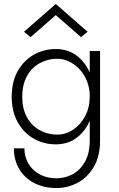

<svg xmlns="http://www.w3.org/2000/svg" viewBox="-20 -717 598 967"><path d="M50 30Q50 89 77 134.5Q104 180 152.5 205Q201 230 264 230Q322 230 372 203Q422 176 453 122.5Q484 69 484 -10V-460H432V-10Q432 56 407.5 98.5Q383 141 345 161Q307 181 264 181Q216 181 179.5 161Q143 141 123 107Q103 73 103 30ZM39 -230Q39 -156 69 -102Q99 -48 149.5 -19Q200 10 261 10Q321 10 364 -21.5Q407 -53 431.5 -107.5Q456 -162 456 -230Q456 -299 431.5 -353Q407 -407 364 -438.5Q321 -470 261 -470Q200 -470 149.5 -441Q99 -412 69 -358.5Q39 -305 39 -230ZM92 -230Q92 -290 115.5 -333Q139 -376 179.5 -398.5Q220 -421 268 -421Q300 -421 329.5 -406.5Q359 -392 382.5 -366Q406 -340 419 -306Q432 -272 432 -232Q432 -176 409 -132.5Q386 -89 348.5 -64Q311 -39 268 -39Q220 -39 179.5 -61.5Q139 -84 115.5 -127Q92 -170 92 -230ZM261 -641 388 -530 421 -557 261 -697 101 -557 134 -530Z"/></svg>

Font: Jost Light
Style: Regular
Weight: 300
Version: Version 3.710